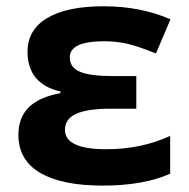

<svg xmlns="http://www.w3.org/2000/svg" viewBox="-20 -576 595 606"><path d="M309.1 -445.8Q200.2 -445.8 200.2 -395Q200.2 -362.8 232.7 -349.4Q265.1 -335.9 335 -335.9H410.2V-232.9H328.1Q256.8 -232.9 220.9 -217Q185.1 -201.2 185.1 -166Q185.1 -105 315.9 -105Q425.8 -105 517.1 -147V-27.8Q433.1 9.8 304.2 9.8Q175.3 9.8 106.7 -30.5Q38.1 -70.8 38.1 -150.9Q38.1 -203.1 69.3 -235.8Q100.6 -268.6 170.9 -282.2V-287.1Q66.9 -311 66.9 -413.1Q66.9 -481.9 128.9 -519Q190.9 -556.2 307.1 -556.2Q423.3 -556.2 518.1 -515.1L472.2 -407.2Q414.1 -430.7 380.4 -438.2Q346.7 -445.8 309.1 -445.8Z"/></svg>

Font: OpenSans-Bold
Style: Bold
Weight: 700
Foundry: Ascender Corporation
Version: Version 1.10